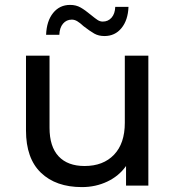

<svg xmlns="http://www.w3.org/2000/svg" viewBox="-20 -757 717 783"><path d="M585 -530V0H494V-80Q465 -39 417.5 -16.5Q370 6 314 6Q208 6 147 -52.5Q86 -111 86 -225V-530H182V-236Q182 -159 219 -119.5Q256 -80 325 -80Q401 -80 445 -126Q489 -172 489 -256V-530ZM321 -650Q306 -664 295 -670.5Q284 -677 273 -677Q251 -677 237 -660.5Q223 -644 222 -615H168Q170 -671 196.5 -704Q223 -737 266 -737Q290 -737 308.5 -726.5Q327 -716 351 -696Q368 -682 378 -675.5Q388 -669 399 -669Q421 -669 435 -685Q449 -701 450 -729H504Q502 -675 475.5 -642.5Q449 -610 406 -610Q382 -610 364.5 -620Q347 -630 321 -650Z"/></svg>

Font: APTA Sans Medium
Style: Bold
Weight: 500
Version: Version 7.200